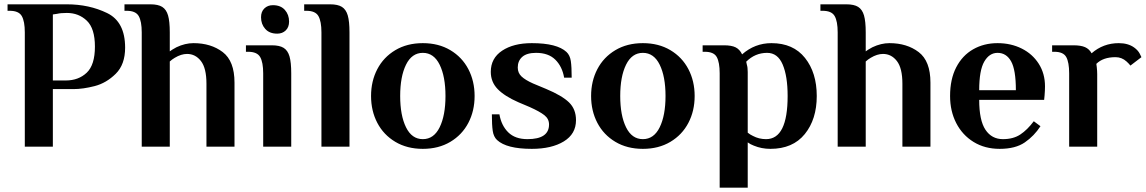

<svg xmlns="http://www.w3.org/2000/svg" viewBox="-20 -680 5314 890"><path d="M95 -530Q95 -581 81 -605.5Q67 -630 25 -630H15V-660H290Q393 -660 476.5 -619.5Q560 -579 560 -459Q560 -381 516.5 -338Q473 -295 419 -281Q365 -267 320 -267H225V0H95ZM285 -307Q344 -307 382 -343Q420 -379 420 -464Q420 -548 382.5 -584Q345 -620 290 -620Q261 -620 245 -616L225 -613V-307Z M637 -530Q637 -581 623 -605.5Q609 -630 567 -630H557V-660H677Q713 -660 732 -648Q751 -636 759 -608.5Q767 -581 767 -530V-442Q776 -449 798 -461Q838 -480 877 -480Q958 -480 1012.5 -438.5Q1067 -397 1067 -297V0H937V-292Q937 -364 911.5 -397Q886 -430 847 -430Q820 -430 790 -412Q778 -405 767 -395V0H637Z M1190 -600Q1190 -626 1205.5 -641Q1221 -656 1245 -656Q1281 -656 1300.5 -634Q1320 -612 1320 -580Q1320 -554 1304.5 -539Q1289 -524 1265 -524Q1229 -524 1209.5 -546Q1190 -568 1190 -600ZM1200 -340Q1200 -391 1186 -415.5Q1172 -440 1130 -440H1120V-470H1240Q1276 -470 1295 -458Q1314 -446 1322 -418.5Q1330 -391 1330 -340V0H1200Z M1470 -530Q1470 -581 1456 -605.5Q1442 -630 1400 -630H1390V-660H1510Q1546 -660 1565 -648Q1584 -636 1592 -608.5Q1600 -581 1600 -530V0H1470Z M1700 -235Q1700 -304 1729 -359.5Q1758 -415 1812.5 -447.5Q1867 -480 1940 -480Q2013 -480 2067.5 -447.5Q2122 -415 2151 -359.5Q2180 -304 2180 -235Q2180 -166 2151 -110.5Q2122 -55 2067.5 -22.5Q2013 10 1940 10Q1867 10 1812.5 -22.5Q1758 -55 1729 -110.5Q1700 -166 1700 -235ZM2045 -235Q2045 -325 2018 -380Q1991 -435 1940 -435Q1889 -435 1862 -380Q1835 -325 1835 -235Q1835 -145 1862 -90Q1889 -35 1940 -35Q1991 -35 2018 -90Q2045 -145 2045 -235Z M2284 -31Q2268 -46 2264 -73.5Q2260 -101 2260 -150H2295Q2304 -98 2336 -66.5Q2368 -35 2425 -35Q2525 -35 2525 -103Q2525 -129 2503.5 -146Q2482 -163 2435 -184L2383 -206Q2319 -234 2287 -267Q2255 -300 2255 -347Q2255 -410 2307.5 -445Q2360 -480 2445 -480Q2562 -480 2606 -439Q2622 -424 2626 -397Q2630 -370 2630 -320H2595Q2586 -372 2554 -403.5Q2522 -435 2465 -435Q2422 -435 2401 -416.5Q2380 -398 2380 -367Q2380 -342 2397.5 -325.5Q2415 -309 2451 -293L2511 -268Q2585 -237 2617.5 -205.5Q2650 -174 2650 -123Q2650 -59 2593.5 -24.5Q2537 10 2445 10Q2328 10 2284 -31Z M2720 -235Q2720 -304 2749 -359.5Q2778 -415 2832.5 -447.5Q2887 -480 2960 -480Q3033 -480 3087.5 -447.5Q3142 -415 3171 -359.5Q3200 -304 3200 -235Q3200 -166 3171 -110.5Q3142 -55 3087.5 -22.5Q3033 10 2960 10Q2887 10 2832.5 -22.5Q2778 -55 2749 -110.5Q2720 -166 2720 -235ZM3065 -235Q3065 -325 3038 -380Q3011 -435 2960 -435Q2909 -435 2882 -380Q2855 -325 2855 -235Q2855 -145 2882 -90Q2909 -35 2960 -35Q3011 -35 3038 -90Q3065 -145 3065 -235Z M3316 -340Q3316 -391 3302.5 -415.5Q3289 -440 3247 -440H3237V-470H3336Q3371 -470 3390 -460.5Q3409 -451 3420 -428Q3479 -480 3556 -480Q3657 -480 3711.5 -411.5Q3766 -343 3766 -235Q3766 -127 3710.5 -58.5Q3655 10 3551 10Q3510 10 3474 -5Q3458 -11 3446 -20V190H3316ZM3631 -235Q3631 -327 3608 -381Q3585 -435 3536 -435Q3480 -435 3439 -394L3442 -380Q3446 -368 3446 -346V-65Q3457 -56 3470 -50Q3498 -35 3531 -35Q3631 -35 3631 -235Z M3863 -530Q3863 -581 3849 -605.5Q3835 -630 3793 -630H3783V-660H3903Q3939 -660 3958 -648Q3977 -636 3985 -608.5Q3993 -581 3993 -530V-442Q4002 -449 4024 -461Q4064 -480 4103 -480Q4184 -480 4238.5 -438.5Q4293 -397 4293 -297V0H4163V-292Q4163 -364 4137.5 -397Q4112 -430 4073 -430Q4046 -430 4016 -412Q4004 -405 3993 -395V0H3863Z M4384 -235Q4384 -313 4412.5 -368Q4441 -423 4491 -451.5Q4541 -480 4604 -480Q4666 -480 4716 -455Q4766 -430 4795 -384.5Q4824 -339 4824 -280Q4824 -261 4822 -237L4820 -217H4519Q4519 -122 4548 -78.5Q4577 -35 4629 -35Q4677 -35 4709.5 -56.5Q4742 -78 4772 -118L4803 -95Q4774 -50 4730.5 -20Q4687 10 4614 10Q4545 10 4493 -22Q4441 -54 4412.5 -109.5Q4384 -165 4384 -235ZM4689 -262Q4689 -356 4667 -395.5Q4645 -435 4604 -435Q4566 -435 4542.5 -394.5Q4519 -354 4519 -262Z M5271 -415 5220 -376Q5213 -385 5202 -395Q5180 -415 5151 -415Q5093 -415 5062 -384L5064 -369Q5066 -351 5066 -336V0H4936V-340Q4936 -391 4922.5 -415.5Q4909 -440 4867 -440H4857V-470H4956Q4990 -470 5009.5 -461.5Q5029 -453 5040 -433Q5094 -480 5166 -480Q5209 -480 5237 -460Q5255 -447 5263 -431.5Q5271 -416 5271 -415Z"/></svg>

Font: Philosopher
Style: Bold
Weight: 700
Designer: Jovanny Lemonad
Foundry: Jovanny Lemonad
Version: Version 2.000